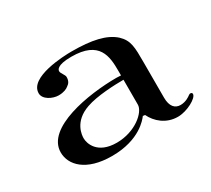

<svg xmlns="http://www.w3.org/2000/svg" viewBox="-91 -560 799 727"><g transform="rotate(-30 308.5 -197.0)"><path d="M257.4 -21.8C172.3 -21.8 156.4 -77.2 156.4 -99C156.4 -111.9 159.4 -170.3 233.7 -196C281.2 -212.9 360.4 -215.8 398 -215.8V-106.9C398 -74.3 338.6 -21.8 257.4 -21.8ZM94.1 -331.7C94.1 -304.9 130.3 -287.1 156.4 -287.1C179.2 -287.1 193.1 -294.1 200 -300C210.9 -306.9 216.8 -316.8 216.8 -332.7C216.8 -342.6 203 -355.4 203 -365.3C203 -370.3 205 -390.1 270.3 -390.1C393.1 -390.1 398 -317.8 398 -254.5V-234.7L378.2 -235.6C256.1 -235.6 54.5 -203 54.5 -96C54.5 -41.6 103 12.9 216.8 12.9C337.6 12.9 384.2 -49.5 392.1 -59.4C393.1 -62.4 392.1 -59.4 402 -59.4C418.8 -23.8 455.4 8.9 506.9 8.9C547.5 8.9 599 -19.8 599 -37.6C599 -41.6 597 -44.6 591.1 -44.6C587.1 -44.6 586.1 -42.6 582.2 -40.6C578.2 -37.6 561.4 -24.8 537.6 -24.8C513.9 -24.8 497 -41.6 497 -80.2V-234.7C497 -301 497 -330.7 464.4 -361.4C427.7 -394.1 369.3 -406.9 281.2 -406.9C247.7 -406.9 94.1 -401.7 94.1 -331.7Z"/></g></svg>

Font: Biblismive
Style: Regular
Weight: 400
Designer: Susan Drake
Foundry: Susan Drake
Version: Version 1.0; ttfautohint (v1.8.4.7-5d5b)